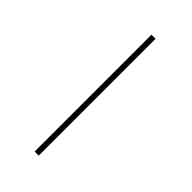

<svg xmlns="http://www.w3.org/2000/svg" viewBox="-299 -841 1162 1162"><g transform="rotate(45 281.5 -260.0)"><path d="M257 240H292V-760H257Z"/></g></svg>

Font: Noto Sans Mono SemiCondensed ExtraLight
Style: Regular
Weight: 200
Width: 4
Designer: Monotype Design Team
Foundry: Monotype Imaging Inc.
Version: Version 2.014